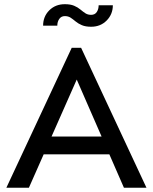

<svg xmlns="http://www.w3.org/2000/svg" viewBox="-20 -878 715 898"><path d="M9.8 0 315.4 -654.3H359.4L665 0H559.6L338.9 -505.9L115.2 0ZM163.1 -156.2V-239.3H525.4V-156.2ZM406.2 -752.9Q379.9 -752.9 362.8 -760.3Q345.7 -767.6 333.5 -777.8Q321.3 -788.1 310.1 -795.4Q298.8 -802.7 283.2 -802.7Q266.6 -802.7 257.3 -789.6Q248 -776.4 248 -757.8H181.6Q181.6 -800.8 210.4 -829.6Q239.3 -858.4 283.2 -858.4Q309.6 -858.4 326.7 -851.1Q343.8 -843.8 356 -833.5Q368.2 -823.2 379.4 -815.9Q390.6 -808.6 406.2 -808.6Q423.8 -808.6 432.6 -821.8Q441.4 -835 441.4 -853.5H507.8Q507.8 -811.5 479 -782.2Q450.2 -752.9 406.2 -752.9Z"/></svg>

Font: Sen
Style: Regular
Weight: 400
Designer: Kosal Sen, Philatype
Foundry: Philatype
Version: Version 2.000;gftools[0.9.31]